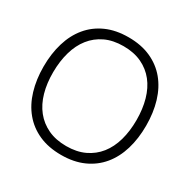

<svg xmlns="http://www.w3.org/2000/svg" viewBox="-167 -891 1048 1061"><g transform="rotate(30 357.0 -360.0)"><path d="M357.5 15Q276.5 15 215.2 -12.5Q154 -40 112.8 -89.8Q71.5 -139.5 50.8 -208.5Q30 -277.5 30 -360Q30 -442.5 50.8 -511.5Q71.5 -580.5 112.8 -630.2Q154 -680 215.2 -707.5Q276.5 -735 357.5 -735Q438 -735 499.2 -707.5Q560.5 -680 601.8 -630.2Q643 -580.5 663.8 -511.5Q684.5 -442.5 684.5 -360Q684.5 -277.5 663.8 -208.5Q643 -139.5 601.8 -89.8Q560.5 -40 499.2 -12.5Q438 15 357.5 15ZM357.5 -41.5Q424 -41.5 473.8 -65Q523.5 -88.5 556.8 -130.5Q590 -172.5 606.5 -231Q623 -289.5 623 -360Q623 -430.5 606.5 -489Q590 -547.5 556.8 -589.5Q523.5 -631.5 473.8 -655Q424 -678.5 357.5 -678.5Q291 -678.5 241.5 -655Q192 -631.5 158.8 -589.5Q125.5 -547.5 108.8 -489Q92 -430.5 91.5 -360Q91 -289.5 107.5 -231Q124 -172.5 157.5 -130.5Q191 -88.5 241 -65Q291 -41.5 357.5 -41.5Z"/></g></svg>

Font: Vela Sans Light
Style: Regular
Weight: 300
Designer: Principal design: Mikhail Sharanda - project Manrope.
Design modification: Ravid Balaliev
Foundry: Mikhail Sharanda
Version: Version 1.001